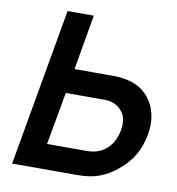

<svg xmlns="http://www.w3.org/2000/svg" viewBox="-83 -825 832 901"><g transform="rotate(10 333.0 -375.0)"><path d="M638.5 -244Q633 -215.5 624.2 -190.8Q615.5 -166 602.5 -144Q589.5 -122 571.8 -102Q554 -82 531 -63.5Q491 -31 448 -15.5Q406 0 345 0H34.5L166.5 -750H291.5L246 -487.5H431.5Q548.5 -487.5 603 -416.5Q628.5 -384.5 638.2 -340Q648 -295.5 638.5 -244ZM510.5 -244Q514.5 -266.5 512 -288.5Q509.5 -310.5 498 -326Q484.5 -347 461.8 -358.5Q439 -370 413.5 -370H225L180 -119H368.5Q427.5 -119 464.5 -153Q483.5 -171 495 -194.8Q506.5 -218.5 510.5 -244Z"/></g></svg>

Font: Russisch Sans
Style: Bold Italic
Weight: 700
Italic angle: -10°
Designer: Michael Sharanda (font) & Cristiano Sobral (main changes)
Foundry: Michael Sharanda
Version: Version 2.00;September 8, 2020;FontCreator 13.0.0.2681 64-bi